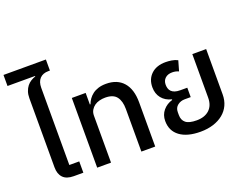

<svg xmlns="http://www.w3.org/2000/svg" viewBox="-151 -1145 1812 1421"><g transform="rotate(-20 755.0 -435.0)"><path d="M214 0Q157 0 129.5 -29Q102 -58 102 -110V-654Q102 -684 110 -707Q118 -730 131 -746.5Q144 -763 161.5 -774Q179 -785 198 -791V-795H-19V-882H315V-795H303Q259 -795 235 -769.5Q211 -744 211 -697V-89H289V0Z M398 -549H507V-458H512Q519 -478 532 -496.5Q545 -515 564 -529.5Q583 -544 609.5 -552.5Q636 -561 671 -561Q759 -561 807 -506Q855 -451 855 -348V0H746V-336Q746 -398 719.5 -432.5Q693 -467 630 -467Q607 -467 585 -461.5Q563 -456 546 -444Q529 -432 518 -413.5Q507 -395 507 -370V0H398Z M1209 12Q1105 12 1047 -31Q989 -74 989 -152Q989 -200 1017.5 -234Q1046 -268 1091 -281V-286Q1041 -298 1013 -333Q985 -368 985 -419Q985 -483 1026.5 -522Q1068 -561 1140 -561Q1162 -561 1187.5 -557Q1213 -553 1234 -542L1211 -462Q1188 -473 1160 -473Q1125 -473 1104.5 -454Q1084 -435 1084 -403Q1084 -388 1088 -374.5Q1092 -361 1102 -350.5Q1112 -340 1129 -334Q1146 -328 1172 -328H1227V-254H1180Q1147 -254 1123 -235Q1099 -216 1099 -182V-159Q1099 -119 1125 -98Q1151 -77 1211 -77Q1274 -77 1310.5 -110.5Q1347 -144 1347 -207V-549H1456V-192Q1456 -145 1438.5 -107.5Q1421 -70 1388.5 -43.5Q1356 -17 1310.5 -2.5Q1265 12 1209 12Z"/></g></svg>

Font: IBM Plex Thai Medium
Style: Regular
Weight: 500
Designer: Mike Abbink, Paul van der Laan, Pieter van Rosmalen, Ben Mitchell, Mark Frömberg
Foundry: Bold Monday
Version: Version 1.0